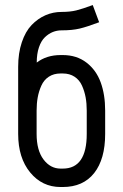

<svg xmlns="http://www.w3.org/2000/svg" viewBox="-20 -731 490 763"><path d="M220.7 -512.2H229.5Q284.7 -512.2 323.5 -482.4Q362.3 -452.6 380.1 -403.8Q397.9 -355 397.9 -291.5V-198.7Q397.9 -98.6 354.2 -43.2Q310.5 12.2 229.5 12.2H220.7Q147.5 12.2 99.9 -45.7Q52.2 -103.5 52.2 -198.7V-465.3Q52.2 -520 66.7 -563Q81.1 -606 105.7 -631.6Q130.4 -657.2 160.6 -670.4Q190.9 -683.6 224.6 -683.6Q258.8 -683.6 283.2 -689.7Q307.6 -695.8 348.6 -710.9L374 -642.6Q326.2 -624.5 296.4 -617.4Q266.6 -610.4 224.6 -610.4Q206.5 -610.4 189.9 -603.8Q173.3 -597.2 158.4 -583Q143.6 -568.8 134.8 -543Q126 -517.1 126 -482.4Q165 -512.2 220.7 -512.2ZM125.5 -291.5V-198.7Q125.5 -133.8 152.8 -97.4Q180.2 -61 220.7 -61H229.5Q324.7 -61 324.7 -198.7V-291.5Q324.7 -319.8 320.3 -344Q315.9 -368.2 305.9 -390.6Q295.9 -413.1 276.4 -426Q256.8 -439 229.5 -439H220.7Q193.4 -439 173.8 -426Q154.3 -413.1 144.3 -390.6Q134.3 -368.2 129.9 -344Q125.5 -319.8 125.5 -291.5Z"/></svg>

Font: Anka/Coder Narrow
Style: Regular
Weight: 400
Width: 3
Monospace: yes
Version: Version 001.100